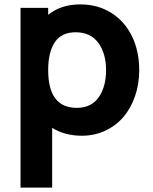

<svg xmlns="http://www.w3.org/2000/svg" viewBox="-20 -598 691 868"><path d="M342.8 -578.1Q422.4 -578.1 483.2 -539.8Q543.9 -501.5 576.7 -434.1Q609.4 -366.7 609.4 -281.2Q609.4 -218.3 590.6 -163.6Q571.8 -108.9 538.1 -69.3Q504.4 -29.8 455.8 -7.1Q407.2 15.6 350.1 15.6Q272.5 15.6 215.8 -20V250H72.8V-562.5H197.8V-531.2Q255.9 -578.1 342.8 -578.1ZM327.1 -110.4Q392.6 -110.4 426 -158Q459.5 -205.6 459.5 -281.2Q459.5 -356 424.6 -404.1Q389.6 -452.1 321.8 -452.1Q257.8 -452.1 227.8 -407Q197.8 -361.8 197.8 -281.2Q197.8 -110.4 327.1 -110.4Z"/></svg>

Font: Manrope3 ExtraBold
Style: Bold
Weight: 800
Width: 4
Designer: Mikhail Sharanda
Foundry: Mikhail Sharanda
Version: Version 3.000;PS 003.000;hotconv 1.0.88;makeotf.lib2.5.64775